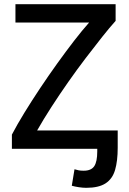

<svg xmlns="http://www.w3.org/2000/svg" viewBox="-20 -713 620 920"><path d="M393 187Q377 187 357.5 184Q338 181 324 177L337 98Q347 101 356.5 103Q366 105 381 105Q417 105 431.5 83.5Q446 62 446 13V0H37V-68Q62 -116 97 -173Q132 -230 172 -290Q212 -350 254 -408.5Q296 -467 335 -517.5Q374 -568 407 -605H54V-693H534V-613Q506 -582 469.5 -536Q433 -490 391 -435Q349 -380 307 -320Q265 -260 226.5 -200.5Q188 -141 158 -88H544V-5Q544 58 531.5 101Q519 144 486 165.5Q453 187 393 187Z"/></svg>

Font: Ubuntu Sans Medium
Style: Regular
Weight: 500
Designer: Dalton Maag Ltd
Foundry: Dalton Maag Ltd
Version: Version 1.006; ttfautohint (v1.8.4.7-5d5b)